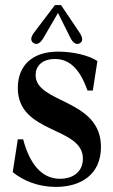

<svg xmlns="http://www.w3.org/2000/svg" viewBox="-20 -719 445 755"><path d="M200 16C296 16 377 -31 377 -141C377 -332 120 -311 120 -424C120 -457 143 -487 197 -487C254 -487 295 -446 324 -363H345L363 -479C328 -502 266 -516 208 -516C108 -516 50 -462 50 -373C50 -191 306 -223 306 -95C306 -46 270 -16 216 -16C144 -16 97 -74 71 -171H50L30 -42C71 -9 129 16 200 16ZM113 -549C125 -542 138 -548 151 -570L208 -668L257 -570C268 -548 282 -542 294 -549C306 -556 307 -570 292 -592L220 -699H196L114 -591C98 -570 101 -556 113 -549Z"/></svg>

Font: RL Madena
Style: Regular
Weight: 400
Designer: I Kadek Wantara Putra
Foundry: Roughlines ID
Version: Version 1.000;Glyphs 3.1.2 (3151)